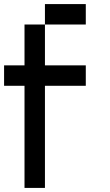

<svg xmlns="http://www.w3.org/2000/svg" viewBox="-20 -920 540 940"><path d="M0 -500V-600H100V-800H200V-600H400V-500H200V0H100V-500ZM200 -800V-900H400V-800Z"/></svg>

Font: Galmuri9 Regular
Style: Regular
Weight: 400
Designer: Lee Minseo (quiple)
Version: Version 2.399;hotconv 1.1.1;makeotfexe 2.6.0 DEVELOPMENT